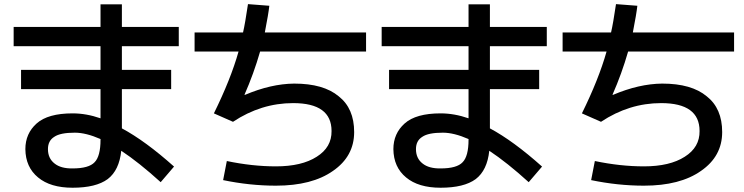

<svg xmlns="http://www.w3.org/2000/svg" viewBox="-20 -837 3540 913"><path d="M44.9 -709H458V-816.4H559.6V-709H830.1V-617.2H559.6V-504.9H793.9V-413.1H559.6V-226.6Q670.9 -167 807.6 -44.9L744.1 29.3Q640.6 -64.5 556.6 -120.1Q546.9 -27.3 492.2 14.6Q436.5 55.7 325.2 55.7Q219.7 55.7 161.1 6.8Q101.6 -42 100.6 -127.9Q100.6 -202.1 154.3 -250Q208 -297.9 325.2 -297.9Q390.6 -297.9 458 -274.4V-413.1H80.1V-504.9H458V-617.2H44.9ZM458 -175.8Q388.7 -206.1 335.9 -206.1Q266.6 -206.1 238.3 -186.5Q208 -168 208 -127.9Q208 -84 239.3 -59.6Q269.5 -35.2 325.2 -36.1Q402.3 -36.1 429.7 -65.4Q458 -93.8 458 -172.9Z M905.3 -591.8V-682.6H1135.7Q1145.5 -724.6 1159.2 -817.4L1260.7 -809.6Q1256.8 -772.5 1239.3 -682.6H1720.7V-591.8H1216.8Q1186.5 -486.3 1142.6 -386.7L1144.5 -385.7Q1268.6 -438.5 1378.9 -439.5Q1518.6 -439.5 1590.8 -378.9Q1664.1 -321.3 1664.1 -209Q1664.1 -93.8 1563.5 -24.4Q1463.9 45.9 1292 45.9Q1168 45.9 1041 19.5L1058.6 -71.3Q1179.7 -45.9 1292 -45.9Q1415 -45.9 1486.3 -91.8Q1557.6 -136.7 1556.6 -213.9Q1556.6 -346.7 1374 -346.7Q1221.7 -346.7 1087.9 -257.8L997.1 -297.9Q1077.1 -460 1114.3 -591.8Z M1794.9 -709H2208V-816.4H2309.6V-709H2580.1V-617.2H2309.6V-504.9H2543.9V-413.1H2309.6V-226.6Q2420.9 -167 2557.6 -44.9L2494.1 29.3Q2390.6 -64.5 2306.6 -120.1Q2296.9 -27.3 2242.2 14.6Q2186.5 55.7 2075.2 55.7Q1969.7 55.7 1911.1 6.8Q1851.6 -42 1850.6 -127.9Q1850.6 -202.1 1904.3 -250Q1958 -297.9 2075.2 -297.9Q2140.6 -297.9 2208 -274.4V-413.1H1830.1V-504.9H2208V-617.2H1794.9ZM2208 -175.8Q2138.7 -206.1 2085.9 -206.1Q2016.6 -206.1 1988.3 -186.5Q1958 -168 1958 -127.9Q1958 -84 1989.3 -59.6Q2019.5 -35.2 2075.2 -36.1Q2152.3 -36.1 2179.7 -65.4Q2208 -93.8 2208 -172.9Z M2655.3 -591.8V-682.6H2885.7Q2895.5 -724.6 2909.2 -817.4L3010.7 -809.6Q3006.8 -772.5 2989.3 -682.6H3470.7V-591.8H2966.8Q2936.5 -486.3 2892.6 -386.7L2894.5 -385.7Q3018.6 -438.5 3128.9 -439.5Q3268.6 -439.5 3340.8 -378.9Q3414.1 -321.3 3414.1 -209Q3414.1 -93.8 3313.5 -24.4Q3213.9 45.9 3042 45.9Q2918 45.9 2791 19.5L2808.6 -71.3Q2929.7 -45.9 3042 -45.9Q3165 -45.9 3236.3 -91.8Q3307.6 -136.7 3306.6 -213.9Q3306.6 -346.7 3124 -346.7Q2971.7 -346.7 2837.9 -257.8L2747.1 -297.9Q2827.1 -460 2864.3 -591.8Z"/></svg>

Font: RobotoJAA
Style: Medium
Weight: 500
Version: Version 2.05; 2016-11-05